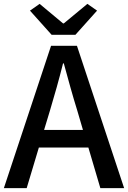

<svg xmlns="http://www.w3.org/2000/svg" viewBox="-21 -973 663 993"><path d="M369 -793 481 -918 431 -953 309 -852H305L184 -953L134 -918L246 -793ZM498 0H621L377 -736H243L-1 0H117L180 -210H436ZM207 -301 237 -400C261 -480 284 -561 305 -645H309C332 -561 354 -480 379 -400L408 -301Z"/></svg>

Font: Spoqa Han Sans Neo Medium
Style: Regular
Weight: 500
Designer: [Spoqa Han Sans Neo] Dong-huui Kim  Younghwa Kang  Yujin Lee  [Noto Sans] Ryoko NISHIZUKA  (kana & ideographs); Paul D. 
Foundry: Spoqa (http://www.spoqa-han-sans.com)
Version: Version 1.000